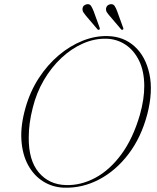

<svg xmlns="http://www.w3.org/2000/svg" viewBox="-20 -883 750 915"><path d="M494.5 -711Q569.5 -709 621.8 -661.5Q674 -614 692 -531Q710 -448 682 -339Q653 -228.5 592.5 -149Q532 -69.5 452.5 -27.8Q373 14 285.5 11.5Q230.5 9.5 186 -18.2Q141.5 -46 114 -96.2Q86.5 -146.5 82 -216.2Q77.5 -286 102 -371Q124 -448 165.2 -511.2Q206.5 -574.5 260.2 -619.8Q314 -665 374.2 -689Q434.5 -713 494.5 -711ZM294.5 -1Q366 1 434.5 -35.8Q503 -72.5 558.5 -147.8Q614 -223 647 -337Q668 -412 667.5 -474.5Q667 -545 642.5 -594.5Q618 -644 577.5 -670.5Q537 -697 487.5 -698.5Q431 -700 376 -676Q321 -652 273 -607.2Q225 -562.5 189.2 -501.5Q153.5 -440.5 136 -369Q126 -330 121.5 -295.2Q117 -260.5 117 -229.5Q115.5 -119.5 164.8 -61.2Q214 -3 294.5 -1ZM538.5 -829 567 -750.5Q569.5 -744.5 565.5 -742Q560.5 -739 557 -743.5L502 -808Q494.5 -816.5 489.5 -824.2Q484.5 -832 485 -841.5Q487.5 -859.5 506.5 -863Q519.5 -864.5 526 -855Q532.5 -845.5 538.5 -829ZM426.5 -829 455 -750.5Q457 -744.5 453.5 -742Q448.5 -739 444.5 -743.5L389.5 -808Q382.5 -816.5 377.5 -824.2Q372.5 -832 373 -841.5Q375 -859.5 395 -863Q407.5 -864.5 413.8 -855Q420 -845.5 426.5 -829Z"/></svg>

Font: Fraunces 72pt Thin
Style: Italic
Weight: 100
Italic angle: -16°
Version: Version 1.000;[b76b70a41]